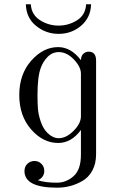

<svg xmlns="http://www.w3.org/2000/svg" viewBox="-20 -659 540 885"><path d="M248 -441.9Q307.1 -441.9 353 -381.8Q354 -402.8 365 -411.9Q376 -420.9 388.2 -420.9Q423.3 -420.9 422.9 -378.9V51.8Q422.9 95.7 405.5 127.4Q388.2 159.2 359.1 175.5Q330.1 191.9 301.5 199Q272.9 206.1 243.2 206.1Q93.3 206.1 92.8 129.9Q92.8 108.9 106.4 95.9Q120.1 83 139.2 83Q157.2 83 170.7 95.9Q184.1 108.9 184.1 128.9Q184.1 157.7 154.8 171.9Q189 183.1 242.2 183.1Q285.2 183.1 319.1 153.1Q353 123 353 54.2V-60.1Q309.1 0 248 0Q178.2 0 123.5 -62.5Q68.8 -125 68.8 -220.9Q68.8 -316.9 124 -379.4Q179.2 -441.9 248 -441.9ZM99.1 -639.2H122.1Q125 -591.3 164.1 -566.2Q203.1 -541 250 -541Q295.9 -541 335 -565.4Q374 -589.8 377 -639.2H399.9Q397.9 -578.1 354 -540.5Q310.1 -502.9 250 -502.9Q191.9 -502.9 146.5 -539.6Q101.1 -576.2 99.1 -639.2ZM152.8 -221.2Q152.8 -181.2 155 -155.5Q157.2 -129.9 168.2 -97.4Q179.2 -64.9 200.2 -44.9Q224.1 -22 251 -22Q285.2 -22 319.1 -55.9Q353 -89.8 353 -123V-319.8Q353 -350.6 320.6 -384.8Q288.1 -418.9 251 -418.9Q221.2 -418.9 199.7 -397Q178.2 -375 168 -346.2Q152.8 -306.2 152.8 -221.2Z"/></svg>

Font: CMU Serif Upright Italic
Style: UprightItalic
Weight: 500
Version: Version 0.7.0